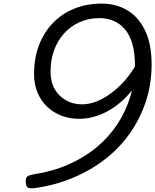

<svg xmlns="http://www.w3.org/2000/svg" viewBox="-20 -1027 857 1060"><path d="M541 -1007Q623 -1007 685 -969Q747 -931 782 -856.5Q817 -782 817 -671Q817 -564 785.5 -468Q754 -372 697 -291Q640 -210 560 -148Q480 -86 383 -45.5Q286 -5 175 11Q147 15 135.5 9.5Q124 4 122 -20Q121 -45 130.5 -52.5Q140 -60 163 -64Q269 -80 357 -118.5Q445 -157 513.5 -214Q582 -271 629 -343Q676 -415 700.5 -497Q725 -579 725 -667Q725 -737 710 -787Q695 -837 668 -867.5Q641 -898 605.5 -912.5Q570 -927 530 -927Q469 -927 419 -904.5Q369 -882 333 -841.5Q297 -801 278 -748Q259 -695 259 -632Q259 -575 282 -535Q305 -495 344.5 -473Q384 -451 432 -451Q469 -451 506 -464.5Q543 -478 577 -501Q611 -524 641.5 -553.5Q672 -583 696 -616Q720 -649 737 -680L768 -621Q741 -567 703 -521Q665 -475 619 -441.5Q573 -408 521.5 -389.5Q470 -371 416 -371Q363 -371 317.5 -389Q272 -407 238.5 -439.5Q205 -472 186.5 -517.5Q168 -563 168 -618Q168 -705 195 -776.5Q222 -848 271.5 -899.5Q321 -951 389.5 -979Q458 -1007 541 -1007Z"/></svg>

Font: Playwrite AU SA
Style: Regular
Weight: 400
Designer: Veronika Burian, José Scaglione
Foundry: TypeTogether
Version: Version 1.002